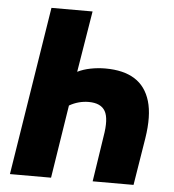

<svg xmlns="http://www.w3.org/2000/svg" viewBox="-51 -752 723 800"><g transform="rotate(5 310.5 -352.5)"><path d="M20 0 132 -705H304L262 -449Q286 -461 316.5 -467Q347 -473 378 -473Q454 -473 501 -443.5Q548 -414 566 -353.5Q584 -293 569 -198L537 0H366L395 -190Q408 -265 390 -296.5Q372 -328 321 -328Q300 -328 279.5 -322.5Q259 -317 240 -306L192 0Z"/></g></svg>

Font: Nunito Sans 10pt Condensed Black
Style: Italic
Weight: 900
Width: 3
Italic angle: -9°
Designer: Vernon Adams
Foundry: Vernon Adams
Version: Version 3.101;gftools[0.9.27]